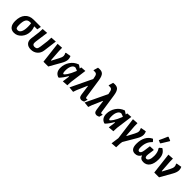

<svg xmlns="http://www.w3.org/2000/svg" viewBox="313 -2216 3907 3907"><g transform="rotate(45 2266.0 -262.5)"><path d="M173 10Q101 10 62 -38.5Q23 -87 23 -179Q23 -313 88.5 -388.5Q154 -464 272 -464H475L478 -457L462 -377H379L376 -370Q400 -318 400 -251Q400 -144 334 -67Q268 10 173 10ZM191 -81Q240 -81 266 -132.5Q292 -184 292 -281Q292 -334 285 -377H253Q192 -377 164 -330.5Q136 -284 136 -179Q136 -122 147.5 -101.5Q159 -81 191 -81Z M658 8Q577 8 536 -37.5Q495 -83 505 -162L530 -356L535 -460L656 -468L616 -180Q609 -129 623.5 -106.5Q638 -84 676 -84Q714 -84 732 -104Q750 -124 757 -178L780 -356L785 -460L905 -468L867 -174Q856 -91 799 -41.5Q742 8 658 8Z M1324 -471Q1343 -430 1343 -391Q1343 -331 1297 -251L1155 0H1017L963 -461L1085 -469L1086 -384L1104 -128H1114L1196 -283Q1225 -336 1225 -376Q1225 -406 1206 -438L1211 -452Z M1450 9Q1347 -29 1347 -154Q1347 -258 1405 -346Q1463 -434 1564 -469H1570L1637 -425L1643 -462L1753 -470L1705 -112L1700 -5L1578 4L1600 -154H1586Q1533 -59 1468 9ZM1458 -194Q1458 -109 1482 -109Q1501 -109 1541.5 -169.5Q1582 -230 1625 -337L1627 -353L1562 -377Q1514 -377 1486 -325.5Q1458 -274 1458 -194Z M1877 7 1761 -5 1982 -468 1981 -474Q1970 -556 1947 -579Q1924 -602 1865 -593L1861 -605L1888 -699Q1980 -713 2022.5 -676.5Q2065 -640 2081 -530L2143 -114Q2146 -93 2156.5 -88Q2167 -83 2190 -92L2197 -84L2177 -12Q2151 3 2113 8Q2078 6 2061 -11.5Q2044 -29 2037 -75L2007 -291H2000L1904 -71Z M2312 7 2196 -5 2417 -468 2416 -474Q2405 -556 2382 -579Q2359 -602 2300 -593L2296 -605L2323 -699Q2415 -713 2457.5 -676.5Q2500 -640 2516 -530L2578 -114Q2581 -93 2591.5 -88Q2602 -83 2625 -92L2632 -84L2612 -12Q2586 3 2548 8Q2513 6 2496 -11.5Q2479 -29 2472 -75L2442 -291H2435L2339 -71Z M2773 9Q2670 -29 2670 -154Q2670 -258 2728 -346Q2786 -434 2887 -469H2893L2960 -425L2966 -462L3076 -470L3028 -112L3023 -5L2901 4L2923 -154H2909Q2856 -59 2791 9ZM2781 -194Q2781 -109 2805 -109Q2824 -109 2864.5 -169.5Q2905 -230 2948 -337L2950 -353L2885 -377Q2837 -377 2809 -325.5Q2781 -274 2781 -194Z M3493 -471Q3512 -430 3512 -391Q3512 -328 3466 -251L3306 22L3298 75L3294 185L3171 194L3195 22L3132 -461L3254 -469L3255 -384L3273 -128H3283L3365 -283Q3394 -336 3394 -376Q3394 -406 3375 -438L3380 -452Z M3887 -713 3899 -719 3977 -687 3979 -675Q3927 -588 3878 -511L3866 -505L3805 -531Q3840 -601 3887 -713ZM3655 9Q3534 9 3534 -157Q3534 -271 3577.5 -351.5Q3621 -432 3702 -468L3744 -425L3742 -410Q3645 -324 3645 -164Q3645 -83 3686 -83Q3735 -83 3747 -181L3765 -315L3866 -320L3875 -311L3856 -175Q3845 -83 3894 -83Q3928 -83 3947.5 -125Q3967 -167 3967 -241Q3967 -344 3919 -410V-425L3969 -468Q4027 -437 4054 -385.5Q4081 -334 4081 -252Q4081 -129 4032.5 -60Q3984 9 3897 9Q3808 9 3784 -72Q3743 9 3655 9Z M4513 -471Q4532 -430 4532 -391Q4532 -331 4486 -251L4344 0H4206L4152 -461L4274 -469L4275 -384L4293 -128H4303L4385 -283Q4414 -336 4414 -376Q4414 -406 4395 -438L4400 -452Z"/></g></svg>

Font: Alegreya Sans
Style: Bold Italic
Weight: 700
Italic angle: -7°
Designer: Juan Pablo del Peral
Foundry: Huerta Tipografica
Version: Version 2.007